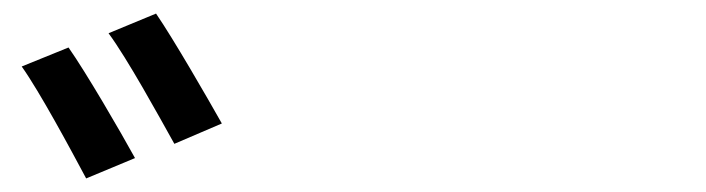

<svg xmlns="http://www.w3.org/2000/svg" viewBox="-20 -865 1040 283"><path d="M81 -795 12 -767C39 -729 84 -645 107 -602L179 -632C157 -672 107 -758 81 -795ZM210 -845 140 -816C168 -778 213 -696 237 -653L307 -683C285 -722 236 -807 210 -845Z"/></svg>

Font: Noto Sans CJK HK Medium
Style: Regular
Weight: 500
Designer: Ryoko NISHIZUKA 西塚涼子 (kana, bopomofo & ideographs); Paul D. Hunt (Latin, Greek & Cyrillic); Sandoll Communications 산돌커뮤니
Foundry: Adobe
Version: Version 2.004;hotconv 1.0.118;makeotfexe 2.5.65603